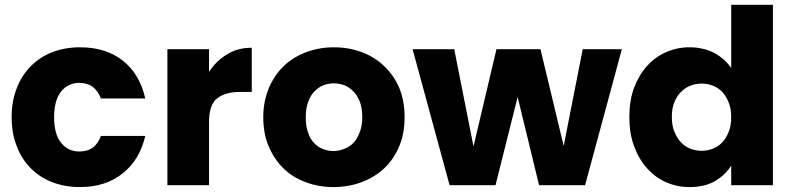

<svg xmlns="http://www.w3.org/2000/svg" viewBox="-20 -760 3254 788"><path d="M27.8 -278.8Q27.8 -345.7 48.8 -397.9Q68.4 -450.2 106.9 -488.8Q144.5 -526.4 194.8 -545.9Q246.6 -565.9 308.1 -565.9Q415 -565.9 483.9 -511.2Q553.7 -456.1 576.2 -356H394Q384.3 -383.8 361.8 -402.8Q338.9 -419.9 305.2 -419.9Q260.3 -419.9 231 -384.8Q202.1 -348.6 202.1 -278.8Q202.1 -208.5 231 -173.8Q259.3 -138.2 305.2 -138.2Q339.4 -138.2 361.8 -154.8Q384.3 -172.9 394 -202.1H576.2Q553.2 -103.5 483.9 -48.8Q414.1 7.8 308.1 7.8Q246.6 7.8 194.8 -12.2Q144 -31.7 106.9 -68.8Q67.9 -107.9 48.8 -160.2Q27.8 -212.4 27.8 -278.8Z M837.9 -464.8Q866.2 -509.3 912.1 -537.1Q955.1 -564 1013.2 -564V-382.8H965.8Q905.3 -382.8 872.1 -356.9Q837.9 -331.5 837.9 -258.8V0H667V-558.1H837.9Z M1640.6 -278.8Q1640.6 -211.4 1618.7 -160.2Q1596.7 -106.9 1556.6 -68.8Q1517.1 -32.2 1463.9 -12.2Q1409.2 7.8 1348.6 7.8Q1288.1 7.8 1234.9 -12.2Q1179.2 -33.2 1143.6 -68.8Q1105.5 -105.5 1082.5 -160.2Q1060.5 -211.4 1060.5 -278.8Q1060.5 -344.2 1083.5 -398.9Q1106.4 -452.1 1144.5 -488.8Q1183.1 -525.9 1236.8 -545.9Q1290 -565.9 1350.6 -565.9Q1411.6 -565.9 1464.8 -545.9Q1518.1 -525.9 1556.6 -488.8Q1596.7 -450.7 1618.7 -398.9Q1640.6 -346.7 1640.6 -278.8ZM1234.9 -278.8Q1234.9 -243.2 1243.7 -217.8Q1252.9 -189.5 1268.6 -173.8Q1284.2 -156.2 1304.7 -148.9Q1325.7 -140.1 1348.6 -140.1Q1370.1 -140.1 1392.6 -148.9Q1412.6 -155.8 1430.7 -173.8Q1445.3 -188.5 1456.5 -217.8Q1466.8 -243.2 1466.8 -278.8Q1466.8 -314 1457.5 -340.8Q1446.3 -369.1 1431.6 -383.8Q1413.6 -401.9 1393.6 -410.2Q1371.1 -418 1350.6 -418Q1329.1 -418 1306.6 -410.2Q1288.1 -402.3 1269.5 -383.8Q1253.9 -368.2 1244.6 -340.8Q1234.9 -316.4 1234.9 -278.8Z M2017.6 -558.1H2198.2L2293.5 -161.1L2371.6 -558.1H2532.2L2381.3 0H2192.4L2104.5 -361.8L2013.7 0H1825.2L1673.3 -558.1H1844.2L1923.3 -159.2Z M2563 -279.8Q2563 -348.1 2582 -398.9Q2602.5 -453.1 2635.3 -488.8Q2668 -525.9 2713.4 -545.9Q2758.8 -565.9 2809.1 -565.9Q2866.2 -565.9 2911.1 -543Q2955.6 -518.1 2981 -481V-740.2H3152.3V0H2981V-80.1Q2958 -43 2915 -17.1Q2873 7.8 2809.1 7.8Q2758.8 7.8 2713.4 -12.2Q2668.5 -32.2 2635.3 -69.8Q2602.5 -105.5 2582 -161.1Q2563 -211.9 2563 -279.8ZM2737.3 -279.8Q2737.3 -245.6 2747.1 -221.2Q2757.8 -194.3 2773.9 -176.8Q2790.5 -158.7 2813 -149.9Q2835.9 -141.1 2859.4 -141.1Q2883.8 -141.1 2906.2 -149.9Q2928.7 -158.7 2945.3 -176.8Q2959.5 -190.9 2971.2 -220.2Q2981 -244.6 2981 -278.8Q2981 -313.5 2971.2 -337.9Q2960 -365.7 2945.3 -381.8Q2926.8 -400.4 2906.2 -408.2Q2883.8 -417 2859.4 -417Q2835.9 -417 2813 -408.2Q2792.5 -400.4 2773.9 -381.8Q2757.8 -365.7 2747.1 -338.9Q2737.3 -314.5 2737.3 -279.8Z"/></svg>

Font: PoppinsZ
Style: Bold
Weight: 700
Designer: Ninad Kale (Devanagari), Jonny Pinhorn (Latin)
Foundry: Indian Type Foundry
Version: Version 3.002;FEAKit 1.0